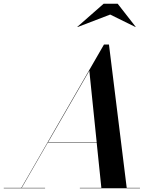

<svg xmlns="http://www.w3.org/2000/svg" viewBox="-66 -1002 834 1022"><path d="M520.5 -924.5 655.5 -858 656 -859.5 560.5 -982H485.5L346 -859.5L347 -858ZM-46 -2V0H174V-2H49.5L189 -244H448.5L473.5 -2H359V0H679V-2H608.5L514 -765H487.5L47.5 -2ZM409.5 -625.5 448.5 -246H190.5Z"/></svg>

Font: Bodoni* 96pt Medium
Style: Italic
Weight: 500
Italic angle: -13°
Version: Version 2.3